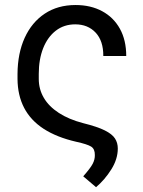

<svg xmlns="http://www.w3.org/2000/svg" viewBox="-20 -573 578 776"><path d="M285.2 -552.7Q346.7 -552.7 392.8 -527.8Q439 -502.9 464.6 -456.8Q490.2 -410.6 490.2 -346.7H397.5Q397.9 -407.7 366.5 -441.2Q335 -474.6 284.2 -474.6Q238.8 -474.6 205.6 -449Q172.4 -423.3 154.5 -378.2Q136.7 -333 136.7 -274.4V-253.9Q136.7 -212.4 157.2 -177.5Q177.7 -142.6 218 -116.5Q258.3 -90.3 316.4 -75.2Q373.5 -61 403.6 -45.9Q433.6 -30.8 444.8 -13.2Q456.1 4.4 456.1 27.3Q456.1 69.8 429.9 111.6Q403.8 153.3 368.2 183.6L316.4 139.6Q345.7 106.4 354.7 88.9Q363.8 71.3 363.3 53.7Q363.8 29.3 348.4 19.5Q333 9.8 288.1 0Q209.5 -18.1 156.7 -52.2Q104 -86.4 77.6 -137Q51.3 -187.5 50.8 -253.9V-274.4Q51.3 -357.4 79.8 -420.2Q108.4 -482.9 160.9 -517.8Q213.4 -552.7 285.2 -552.7Z"/></svg>

Font: Inter V
Style: 
Weight: 400
Designer: Rasmus Andersson
Foundry: rsms
Version: Version 4.000;git-a3f224843